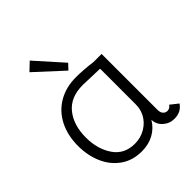

<svg xmlns="http://www.w3.org/2000/svg" viewBox="-207 -866 1003 1003"><g transform="rotate(-45 294.0 -365.0)"><path d="M43 -246Q43 -323 73 -382.5Q103 -442 159 -475Q215 -508 290 -508Q313 -508 348 -505.5Q383 -503 410 -499H470V-86Q470 -66 479.5 -55.5Q489 -45 503 -45Q521 -45 532 -62L575 -28Q560 -7 541.5 1.5Q523 10 499 10Q464 10 437.5 -14Q411 -38 411 -72Q387 -32 348 -11Q309 10 260 10Q191 10 142 -25Q93 -60 68 -118Q43 -176 43 -246ZM396 -124Q410 -153 410 -188V-450L344 -452L286 -454Q195 -454 149 -397Q103 -340 103 -248Q103 -163 143.5 -103.5Q184 -44 261 -44Q306 -44 342 -66Q378 -88 396 -124ZM136 -698 180 -740 314 -590 286 -560Z"/></g></svg>

Font: Bellota
Style: Regular
Weight: 400
Designer: Kemie Guaida
Foundry: Kemie Guaida
Version: Version 4.001